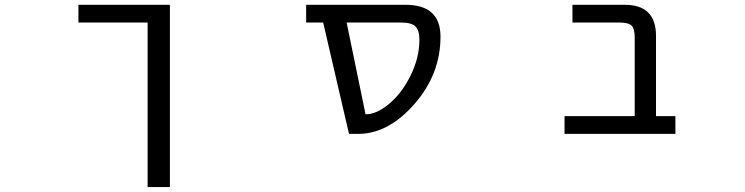

<svg xmlns="http://www.w3.org/2000/svg" viewBox="-20 -544 3040 783"><path d="M672.9 -524.4V218.8H582V-452.1H299.8V-524.4Z M1393.6 -452.1 1470.7 -78.1H1473.6Q1515.6 -78.1 1566.9 -120.6Q1618.2 -163.1 1654.3 -235.8Q1690.4 -308.6 1690.4 -381.8Q1690.4 -420.9 1673.8 -436.5Q1657.2 -452.1 1616.2 -452.1ZM1776.4 -394.5Q1776.4 -241.2 1669.9 -119.6Q1563.5 2 1440.4 2H1403.3L1297.9 -452.1H1228.5V-524.4H1633.8Q1776.4 -524.4 1776.4 -394.5Z M2568.4 -391.6Q2568.4 -426.8 2555.7 -439.5Q2543 -452.1 2506.8 -452.1H2314.5V-524.4H2528.3Q2655.3 -524.4 2655.3 -397.5V-70.3H2734.4V2H2282.2V-70.3H2568.4Z"/></svg>

Font: Gen Shin Gothic Monospace Regular
Style: Regular
Weight: 400
Designer: [Source Han Sans]
Ryoko NISHIZUKA  (kana & ideographs); Paul D. Hunt (Latin, Greek & Cyrillic); Wenlong ZHANG  (bopomofo
Version: Version 1.002.20150607